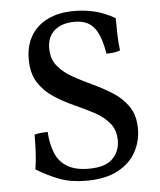

<svg xmlns="http://www.w3.org/2000/svg" viewBox="-51 -729 654 783"><g transform="rotate(-5 276.0 -338.0)"><path d="M271 9Q209 9 162.5 -8.5Q116 -26 68 -55Q74 -92 75.5 -130.5Q77 -169 77 -197Q88 -200 103 -201.5Q118 -203 131 -203Q134 -152 149.5 -115Q165 -78 198.5 -58.5Q232 -39 285 -39Q354 -39 383.5 -69.5Q413 -100 413 -143Q413 -187 389 -215.5Q365 -244 327 -264Q289 -284 246.5 -303Q204 -322 166 -347Q128 -372 104 -409.5Q80 -447 80 -505Q80 -561 104.5 -601.5Q129 -642 174 -663.5Q219 -685 281 -685Q316 -685 347.5 -679Q379 -673 404.5 -662.5Q430 -652 448 -641Q448 -612 449 -574Q450 -536 454 -509Q443 -504 427.5 -502Q412 -500 398 -500Q388 -558 372 -588Q356 -618 333 -629.5Q310 -641 280 -641Q227 -641 197 -615Q167 -589 167 -542Q167 -498 191 -469Q215 -440 253 -419Q291 -398 333 -378.5Q375 -359 413 -334.5Q451 -310 475 -274Q499 -238 499 -183Q499 -133 475 -89Q451 -45 400.5 -18Q350 9 271 9Z"/></g></svg>

Font: Vollkorn
Style: Regular
Weight: 400
Designer: Friedrich Althausen
Foundry: Friedrich Althausen
Version: Version 4.104